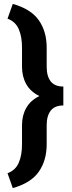

<svg xmlns="http://www.w3.org/2000/svg" viewBox="-20 -800 372 996"><path d="M46.4 175.8 19 98.6Q60.1 83.5 77.1 44.7Q94.2 5.9 94.2 -51.8V-150.9Q94.2 -201.7 116.5 -240.7Q138.7 -279.8 184.6 -301.8Q138.7 -323.7 116.5 -363Q94.2 -402.3 94.2 -453.6V-552.7Q94.2 -610.4 77.1 -649.2Q60.1 -688 19 -703.1L46.4 -779.8Q141.1 -752.9 181.6 -694.6Q222.2 -636.2 222.2 -552.7V-453.6Q222.2 -404.3 243.2 -377.7Q264.2 -351.1 308.6 -351.1V-252.9Q264.2 -252.9 243.2 -226.1Q222.2 -199.2 222.2 -150.9V-51.8Q222.2 31.7 181.6 90.3Q141.1 148.9 46.4 175.8Z"/></svg>

Font: Hanuman
Style: Bold
Weight: 700
Designer: Danh Hong
Version: Version 8.002; ttfautohint (v1.8.3)